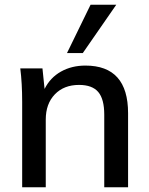

<svg xmlns="http://www.w3.org/2000/svg" viewBox="-20 -794 633 814"><path d="M523 -314V0H422V-308Q422 -374 396.5 -404Q371 -434 315 -434Q251 -434 212.5 -394Q174 -354 174 -287V0H74V-362Q74 -441 66 -504H160L169 -417Q193 -465 238.5 -490.5Q284 -516 342 -516Q523 -516 523 -314ZM331 -569H264L364 -774H473Z"/></svg>

Font: Muli SemiBold
Style: Regular
Weight: 600
Designer: Vernon Adams
Foundry: Vernon Adams
Version: Version 2.000